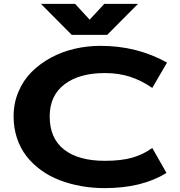

<svg xmlns="http://www.w3.org/2000/svg" viewBox="-20 -950 922 985"><path d="M761.2 -499Q705.1 -537.6 646.7 -556.4Q588.4 -575.2 518.1 -575.2Q386.2 -575.2 310.5 -517.1Q234.9 -459 234.9 -353Q234.9 -240.2 308.8 -182.6Q382.8 -125 518.1 -125Q601.6 -125 658.2 -141.1Q714.8 -157.2 761.2 -190.9L834 -63Q709.5 15.1 516.1 15.1Q454.1 15.1 395.8 4.6Q337.4 -5.9 285.4 -25.9Q233.4 -45.9 190.2 -77.4Q147 -108.9 115.7 -148.9Q84.5 -189 67.1 -241.2Q49.8 -293.5 49.8 -353Q49.8 -420.4 74.5 -479Q99.1 -537.6 141.6 -580.3Q184.1 -623 240.7 -653.8Q297.4 -684.6 362.5 -699.7Q427.7 -714.8 496.1 -714.8Q683.1 -714.8 836.9 -628.9ZM189.9 -930.2H365.2L439.9 -849.1L515.1 -930.2H688L529.8 -771H348.1Z"/></svg>

Font: Messapia Bold
Style: Regular
Weight: 400
Designer: Luca Marsano
Foundry: Collletttivo
Version: Version 1.000;FEAKit 1.0